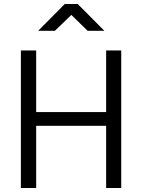

<svg xmlns="http://www.w3.org/2000/svg" viewBox="-20 -946 715 966"><path d="M514 0V-313H162V0H85V-692H162V-382H514V-692H590V0ZM172 -791 306 -926H371L505 -791H421L339 -871L256 -791Z"/></svg>

Font: Titillium Web
Style: Regular
Weight: 400
Version: Version 1.002;PS 57.000;hotconv 1.0.70;makeotf.lib2.5.55311